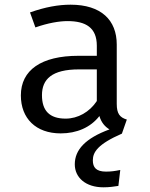

<svg xmlns="http://www.w3.org/2000/svg" viewBox="-20 -558 640 819"><path d="M500 12 521 -48C491 -57 478 -73 478 -115V-368C478 -472 412 -538 281 -538C229 -538 173 -528 108 -505L131 -441C185 -460 233 -468 268 -468C346 -468 393 -440 393 -363V-320H315C156 -320 69 -259 69 -151C69 -53 133 11 239 11C307 11 366 -14 404 -63C412 -36 427 -18 447 -6C344 32 299 81 299 143C299 199 345 241 421 241C448 241 464 238 485 235L493 167C469 172 453 174 432 174C390 174 376 156 376 126C376 91 397 57 500 12ZM393 -127C362 -80 312 -52 260 -52C191 -52 159 -86 159 -152C159 -220 201 -262 317 -262H393Z"/></svg>

Font: FiraMono Nerd Font
Style: Regular
Weight: 400
Designer: Carrois Corporate & Edenspiekermann AG
Foundry: Carrois Corporate GbR & Edenspiekermann AG
Version: Version 003.206;Nerd Fonts 3.3.0